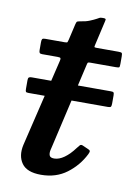

<svg xmlns="http://www.w3.org/2000/svg" viewBox="-77 -694 553 760"><g transform="rotate(10 199.5 -314.0)"><path d="M38 -360.5Q30 -360.5 26.8 -357.8Q23.5 -355 23.5 -346.5V-312.5Q23.5 -303 25.5 -300.2Q27.5 -297.5 36.5 -297.5H355.5Q365.5 -297.5 367.5 -301.2Q369.5 -305 369.5 -314V-346.5Q369.5 -355.5 367.2 -358Q365 -360.5 356.5 -360.5ZM64 -520Q55 -520 52.5 -516.8Q50 -513.5 50 -504V-473Q50 -465 52.2 -461.5Q54.5 -458 62.5 -458H125Q135 -458 136.8 -455.2Q138.5 -452.5 136.5 -444.5L52 -91.5Q42 -46.5 63 -16.8Q84 13 140.5 13Q201 13 244.2 -19.5Q287.5 -52 311.5 -100Q316.5 -110 314.8 -113.8Q313 -117.5 305 -120.5L283.5 -130Q276 -133 271.8 -128Q267.5 -123 262 -116Q242.5 -89.5 221.5 -74.5Q200.5 -59.5 181 -59.5Q165.5 -59.5 162 -68.2Q158.5 -77 161.2 -89.8Q164 -102.5 167 -114.5L243.5 -447Q245 -454 246.5 -456Q248 -458 256 -458H359Q370.5 -458 372.5 -460.2Q374.5 -462.5 374.5 -474V-503.5Q374.5 -515 372 -517.5Q369.5 -520 358.5 -520H272Q262.5 -520 261.8 -522Q261 -524 263 -531.5L285.5 -630Q287.5 -637 285.5 -639Q283.5 -641 275.5 -641Q270 -641 266.5 -640.5Q263 -640 260 -638.2Q257 -636.5 251.5 -633.5Q241.5 -628 225.5 -621.5Q209.5 -615 190 -612.5Q179.5 -610.5 176.8 -609Q174 -607.5 171.5 -597.5L156.5 -532.5Q154.5 -525.5 153.5 -522.8Q152.5 -520 143 -520Z"/></g></svg>

Font: Besley Medium
Style: Italic
Weight: 500
Italic angle: -13°
Designer: Owen Earl
Foundry: indestructible type*
Version: Version 2.001